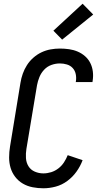

<svg xmlns="http://www.w3.org/2000/svg" viewBox="-20 -1004 540 1032"><path d="M213 8Q184 8 155.5 2.5Q127 -3 103 -17Q79 -31 62 -53Q45 -75 37 -101.5Q29 -128 29 -157.5Q29 -187 34 -217L90 -559Q94 -584 102.5 -608Q111 -632 125 -654Q139 -676 159.5 -694Q180 -712 203.5 -723Q227 -734 252 -738.5Q277 -743 302 -743Q327 -743 351.5 -739.5Q376 -736 398 -726.5Q420 -717 437.5 -701.5Q455 -686 465.5 -665Q476 -644 479 -619.5Q482 -595 478 -570Q478 -568 477.5 -566.5Q477 -565 477 -563H387Q387 -564 387.5 -565Q388 -566 388 -567Q391 -587 387 -606Q383 -625 370.5 -638.5Q358 -652 339.5 -657.5Q321 -663 302 -663Q279 -663 256.5 -655Q234 -647 217.5 -629.5Q201 -612 192 -590Q183 -568 179 -546L122 -204Q118 -179 119.5 -154.5Q121 -130 133 -110.5Q145 -91 167 -81.5Q189 -72 213 -72Q234 -72 255 -78.5Q276 -85 294 -99Q312 -113 324 -131.5Q336 -150 344 -170L424 -143Q412 -111 391.5 -82Q371 -53 342 -31.5Q313 -10 279.5 -1Q246 8 213 8ZM314 -791 267 -839 424 -984 481 -926Z"/></svg>

Font: Iosevka SS04 Medium
Style: Italic
Weight: 500
Italic angle: -9°
Monospace: yes
Designer: Belleve Invis
Foundry: Belleve Invis
Version: Version 19.0.0; ttfautohint (v1.8.4)